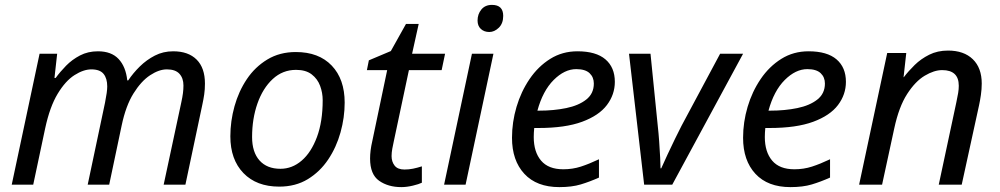

<svg xmlns="http://www.w3.org/2000/svg" viewBox="-20 -756 4092 786"><path d="M28 0 142 -536H214L203 -437H208Q226 -462 250.5 -487Q275 -512 307.5 -529Q340 -546 381 -546Q436 -546 465.5 -514.5Q495 -483 501 -427H505Q525 -457 552.5 -484Q580 -511 614 -528.5Q648 -546 689 -546Q751 -546 785 -512Q819 -478 819 -414Q819 -390 816 -369.5Q813 -349 808 -326L739 0H650L722 -336Q727 -359 729 -375Q731 -391 731 -406Q731 -436 714.5 -454Q698 -472 663 -472Q631 -472 594.5 -448Q558 -424 526.5 -373.5Q495 -323 478 -242L427 0H339L410 -336Q419 -381 419 -402Q419 -435 404 -453.5Q389 -472 354 -472Q322 -472 285 -448.5Q248 -425 216 -372Q184 -319 165 -231L116 0Z M1123 8Q1030 8 976.5 -47.5Q923 -103 923 -198Q923 -260 940 -321Q957 -382 990.5 -432Q1024 -482 1074.5 -512.5Q1125 -543 1191 -543Q1285 -543 1338 -487.5Q1391 -432 1391 -336Q1391 -275 1374 -214Q1357 -153 1323.5 -103Q1290 -53 1240 -22.5Q1190 8 1123 8ZM1128 -65Q1176 -65 1215 -98.5Q1254 -132 1277.5 -195Q1301 -258 1301 -346Q1301 -376 1290.5 -404.5Q1280 -433 1256 -451.5Q1232 -470 1192 -470Q1137 -470 1096.5 -432.5Q1056 -395 1034 -332.5Q1012 -270 1012 -195Q1012 -133 1042.5 -99Q1073 -65 1128 -65Z M1623 10Q1569 10 1532 -16Q1495 -42 1495 -107Q1495 -139 1504 -178L1565 -469H1482L1490 -509L1580 -547L1642 -658H1694L1667 -536H1802L1788 -469H1654L1592 -177Q1589 -164 1586 -147.5Q1583 -131 1583 -117Q1583 -94 1595.5 -78Q1608 -62 1636 -62Q1654 -62 1671 -65.5Q1688 -69 1707 -75V-8Q1695 -2 1670 4Q1645 10 1623 10Z M1983 -625Q1962 -625 1948.5 -637.5Q1935 -650 1935 -672Q1935 -698 1950.5 -717Q1966 -736 1994 -736Q2040 -736 2040 -691Q2040 -660 2022 -642.5Q2004 -625 1983 -625ZM1798 0 1912 -536H2000L1886 0Z M2270 10Q2177 10 2126.5 -44.5Q2076 -99 2076 -192Q2076 -256 2094.5 -318.5Q2113 -381 2148 -432.5Q2183 -484 2232.5 -515Q2282 -546 2344 -546Q2420 -546 2458.5 -513Q2497 -480 2497 -421Q2497 -369 2464.5 -326Q2432 -283 2363 -257.5Q2294 -232 2184 -232H2167Q2166 -223 2165.5 -213Q2165 -203 2165 -195Q2165 -134 2195 -98.5Q2225 -63 2286 -63Q2324 -63 2358 -74Q2392 -85 2432 -104V-29Q2394 -12 2357.5 -1Q2321 10 2270 10ZM2180 -303H2187Q2247 -303 2298 -313.5Q2349 -324 2380 -348.5Q2411 -373 2411 -414Q2411 -440 2393.5 -456.5Q2376 -473 2339 -473Q2291 -473 2246.5 -428.5Q2202 -384 2180 -303Z M2617 0 2555 -536H2643L2673 -238Q2676 -212 2678.5 -177Q2681 -142 2682.5 -111.5Q2684 -81 2684 -67H2687Q2698 -92 2713 -124Q2728 -156 2743.5 -188Q2759 -220 2770 -241L2928 -536H3022L2732 0Z M3216 10Q3123 10 3072.5 -44.5Q3022 -99 3022 -192Q3022 -256 3040.5 -318.5Q3059 -381 3094 -432.5Q3129 -484 3178.5 -515Q3228 -546 3290 -546Q3366 -546 3404.5 -513Q3443 -480 3443 -421Q3443 -369 3410.5 -326Q3378 -283 3309 -257.5Q3240 -232 3130 -232H3113Q3112 -223 3111.5 -213Q3111 -203 3111 -195Q3111 -134 3141 -98.5Q3171 -63 3232 -63Q3270 -63 3304 -74Q3338 -85 3378 -104V-29Q3340 -12 3303.5 -1Q3267 10 3216 10ZM3126 -303H3133Q3193 -303 3244 -313.5Q3295 -324 3326 -348.5Q3357 -373 3357 -414Q3357 -440 3339.5 -456.5Q3322 -473 3285 -473Q3237 -473 3192.5 -428.5Q3148 -384 3126 -303Z M3497 0 3612 -539H3690L3679 -440H3680Q3699 -465 3724.5 -490Q3750 -515 3784 -532Q3818 -549 3861 -549Q3926 -549 3962.5 -513.5Q3999 -478 3999 -414Q3999 -391 3995.5 -367Q3992 -343 3988 -325L3917 0H3823L3895 -337Q3900 -360 3902.5 -375.5Q3905 -391 3905 -405Q3905 -469 3837 -469Q3804 -469 3765.5 -446Q3727 -423 3693.5 -371Q3660 -319 3641 -231L3591 0Z"/></svg>

Font: Noto IKEA Latin
Style: Italic
Weight: 400
Italic angle: -12°
Designer: Monotype Design Team
Foundry: Monotype Imaging Inc.
Version: Version 1.0